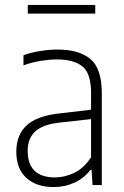

<svg xmlns="http://www.w3.org/2000/svg" viewBox="-20 -749 503 777"><path d="M196.5 8Q128 8 87 -28.8Q46 -65.5 46 -134.5Q46 -203.5 88.2 -242Q130.5 -280.5 221 -290L348.5 -305V-372.5Q348.5 -453 313 -480.8Q277.5 -508.5 211 -508.5Q182 -508.5 146.5 -503Q111 -497.5 75 -484.5V-525.5Q104.5 -536.5 142.5 -542.5Q180.5 -548.5 213.5 -548.5Q299.5 -548.5 345.8 -510.2Q392 -472 392 -371.5V0H354.5L350.5 -62H346.5Q320.5 -28 281.5 -10Q242.5 8 196.5 8ZM92 -139Q92 -31 203 -31Q240.5 -31 279.5 -49Q318.5 -67 348.5 -112.5V-267L221.5 -253Q153.5 -245.5 122.8 -217.2Q92 -189 92 -139ZM92.5 -694V-729H365.5V-694Z"/></svg>

Font: Encode Sans Semi Condensed ExtraLight
Style: Regular
Weight: 200
Width: 4
Designer: Multiple Designers
Foundry: Impallari Type
Version: Version 3.000; ttfautohint (v1.8.3) -l 8 -r 50 -G 200 -x 14 